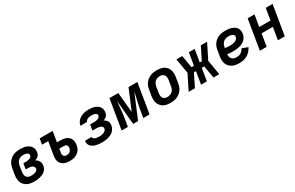

<svg xmlns="http://www.w3.org/2000/svg" viewBox="160 -1719 4480 2919"><g transform="rotate(-30 2400.0 -260.0)"><path d="M264 8Q231 8 199 2.5Q167 -3 140 -17Q113 -31 92.5 -54Q72 -77 61.5 -106Q51 -135 50.5 -167.5Q50 -200 55 -233L72 -333Q76 -360 86 -387Q96 -414 113 -437.5Q130 -461 153.5 -479Q177 -497 204 -508.5Q231 -520 258.5 -524Q286 -528 313 -528Q340 -528 367 -525Q394 -522 419 -514Q444 -506 465.5 -491.5Q487 -477 501.5 -456Q516 -435 521 -409Q526 -383 521 -355Q519 -340 512.5 -324.5Q506 -309 493.5 -297Q481 -285 465.5 -277Q450 -269 435 -263Q453 -254 467 -240.5Q481 -227 490.5 -210Q500 -193 502 -172Q504 -151 500 -130Q496 -106 484 -83.5Q472 -61 451.5 -44.5Q431 -28 407.5 -18Q384 -8 360 -2Q336 4 311.5 6Q287 8 264 8ZM264 -93Q275 -93 286.5 -93.5Q298 -94 310 -96Q322 -98 333.5 -101.5Q345 -105 355.5 -111Q366 -117 373.5 -127Q381 -137 383 -149Q386 -167 376 -182Q366 -197 350.5 -204.5Q335 -212 317 -214.5Q299 -217 280 -217H240L256 -316H296Q307 -316 317.5 -317Q328 -318 338.5 -319.5Q349 -321 360 -324.5Q371 -328 380.5 -334Q390 -340 397 -349.5Q404 -359 406 -369Q409 -386 399.5 -398.5Q390 -411 376 -417Q362 -423 345.5 -425Q329 -427 313 -427Q291 -427 269 -420Q247 -413 229.5 -397Q212 -381 202.5 -359.5Q193 -338 189 -317L173 -217Q170 -201 170 -185Q170 -169 173.5 -154.5Q177 -140 185 -128Q193 -116 205.5 -107.5Q218 -99 233 -96Q248 -93 264 -93Z M889 8Q862 8 836.5 4Q811 0 787.5 -11Q764 -22 746.5 -40Q729 -58 719.5 -81Q710 -104 709.5 -131Q709 -158 713 -184L752 -419H643L660 -520H888L857 -336H914Q940 -336 966 -332.5Q992 -329 1015.5 -319Q1039 -309 1057 -292.5Q1075 -276 1086 -254Q1097 -232 1098.5 -205.5Q1100 -179 1096 -153Q1092 -130 1084 -107Q1076 -84 1060.5 -64.5Q1045 -45 1024.5 -30.5Q1004 -16 982 -7.5Q960 1 936 4.5Q912 8 889 8ZM889 -93Q905 -93 921 -97.5Q937 -102 949 -112.5Q961 -123 968.5 -138Q976 -153 979 -168Q981 -182 978 -196Q975 -210 966 -219.5Q957 -229 943 -232.5Q929 -236 915 -236H841L830 -168Q827 -153 829 -138.5Q831 -124 839.5 -113Q848 -102 861.5 -97.5Q875 -93 889 -93Z M1455 8Q1429 8 1403.5 6Q1378 4 1353.5 -2Q1329 -8 1306.5 -18.5Q1284 -29 1266.5 -46Q1249 -63 1241 -87.5Q1233 -112 1238 -138L1239 -144H1356L1355 -143Q1354 -132 1360 -122.5Q1366 -113 1375.5 -107.5Q1385 -102 1396 -99Q1407 -96 1418 -94.5Q1429 -93 1440.5 -92Q1452 -91 1464 -91Q1476 -91 1488 -92Q1500 -93 1512.5 -96Q1525 -99 1537 -103.5Q1549 -108 1559.5 -115.5Q1570 -123 1577.5 -134.5Q1585 -146 1587 -158Q1589 -170 1584.5 -181Q1580 -192 1571.5 -199Q1563 -206 1551.5 -210Q1540 -214 1528.5 -216.5Q1517 -219 1504.5 -220Q1492 -221 1480 -221H1414L1431 -320H1497Q1508 -320 1518.5 -321Q1529 -322 1540 -324Q1551 -326 1561.5 -329.5Q1572 -333 1581.5 -339Q1591 -345 1598 -354.5Q1605 -364 1607 -375Q1609 -386 1605 -395Q1601 -404 1593.5 -410Q1586 -416 1576.5 -419.5Q1567 -423 1556.5 -425Q1546 -427 1536 -428Q1526 -429 1516 -429Q1500 -429 1484.5 -427Q1469 -425 1454 -419.5Q1439 -414 1425.5 -402.5Q1412 -391 1410 -376H1293V-379Q1297 -403 1309.5 -425.5Q1322 -448 1340.5 -466Q1359 -484 1381.5 -496.5Q1404 -509 1427.5 -516Q1451 -523 1475.5 -525.5Q1500 -528 1523 -528Q1550 -528 1575.5 -525Q1601 -522 1624.5 -514Q1648 -506 1669 -492.5Q1690 -479 1703.5 -459Q1717 -439 1722 -414Q1727 -389 1723 -362Q1720 -347 1713.5 -331Q1707 -315 1695 -303Q1683 -291 1668 -283Q1653 -275 1637 -269Q1655 -260 1669.5 -247.5Q1684 -235 1693 -218.5Q1702 -202 1704 -182Q1706 -162 1702 -142Q1698 -117 1685 -93Q1672 -69 1651.5 -51Q1631 -33 1606.5 -21.5Q1582 -10 1556.5 -3.5Q1531 3 1505.5 5.5Q1480 8 1455 8Z M1799 0 1885 -520H2040L2072 -168L2220 -520H2375L2289 0H2179L2196 -104Q2203 -144 2210.5 -184Q2218 -224 2227.5 -264Q2237 -304 2246.5 -344Q2256 -384 2265 -424L2087 0H2001L1963 -424Q1958 -384 1954.5 -344Q1951 -304 1947.5 -264Q1944 -224 1938.5 -184Q1933 -144 1926 -104L1909 0Z M2656 8Q2624 8 2592.5 2.5Q2561 -3 2535 -17.5Q2509 -32 2489.5 -55.5Q2470 -79 2460 -108Q2450 -137 2450 -169Q2450 -201 2455 -233L2472 -333Q2476 -360 2486 -387Q2496 -414 2514 -438Q2532 -462 2556 -480Q2580 -498 2607 -509Q2634 -520 2662 -524Q2690 -528 2717 -528Q2749 -528 2780.5 -522.5Q2812 -517 2838.5 -502.5Q2865 -488 2884.5 -464.5Q2904 -441 2913.5 -412Q2923 -383 2923.5 -351Q2924 -319 2918 -287L2902 -187Q2897 -160 2887 -133Q2877 -106 2859 -82Q2841 -58 2817 -40Q2793 -22 2766.5 -11Q2740 0 2711.5 4Q2683 8 2656 8ZM2656 -93Q2678 -93 2701 -99.5Q2724 -106 2742.5 -122Q2761 -138 2771 -159.5Q2781 -181 2784 -203L2801 -303Q2805 -326 2803.5 -349Q2802 -372 2791 -390.5Q2780 -409 2760 -418Q2740 -427 2717 -427Q2695 -427 2672 -420.5Q2649 -414 2631 -398Q2613 -382 2603 -360.5Q2593 -339 2589 -317L2573 -217Q2569 -194 2570 -171Q2571 -148 2582 -129.5Q2593 -111 2613 -102Q2633 -93 2656 -93Z M3513 0H3411L3374 -217H3331L3295 0H3193L3229 -217H3193L3085 0H2975L3105 -260L3061 -520H3163L3200 -303H3243L3279 -520H3381L3345 -303H3381L3392 -325L3489 -520H3599L3469 -260Z M3865 8Q3832 8 3800 2.5Q3768 -3 3741 -17Q3714 -31 3693 -54Q3672 -77 3661.5 -106Q3651 -135 3650.5 -167.5Q3650 -200 3655 -233L3672 -333Q3676 -360 3686 -387Q3696 -414 3714 -438Q3732 -462 3756 -480Q3780 -498 3807 -509Q3834 -520 3862 -524Q3890 -528 3917 -528Q3945 -528 3972.5 -525Q4000 -522 4025.5 -513.5Q4051 -505 4073.5 -491Q4096 -477 4111 -455.5Q4126 -434 4129.5 -406.5Q4133 -379 4129 -351Q4125 -325 4112 -299.5Q4099 -274 4077.5 -255.5Q4056 -237 4030.5 -225Q4005 -213 3978.5 -206.5Q3952 -200 3925.5 -197.5Q3899 -195 3873 -195Q3846 -195 3820 -196.5Q3794 -198 3769 -202Q3766 -179 3771.5 -157Q3777 -135 3792 -119.5Q3807 -104 3828.5 -97.5Q3850 -91 3874 -91Q3893 -91 3912 -95.5Q3931 -100 3948.5 -111Q3966 -122 3979.5 -138Q3993 -154 4001 -172L4103 -134Q4087 -101 4061.5 -72.5Q4036 -44 4003.5 -25.5Q3971 -7 3935.5 0.5Q3900 8 3865 8ZM3872 -294Q3886 -294 3900 -295Q3914 -296 3928 -299Q3942 -302 3955.5 -306.5Q3969 -311 3981.5 -319.5Q3994 -328 4002.5 -340Q4011 -352 4013 -366Q4015 -378 4012 -388.5Q4009 -399 4001 -406Q3993 -413 3983.5 -417.5Q3974 -422 3962.5 -424.5Q3951 -427 3940 -428Q3929 -429 3918 -429Q3895 -429 3871.5 -422Q3848 -415 3830 -399Q3812 -383 3801.5 -361Q3791 -339 3787 -317L3785 -301Q3806 -297 3828 -295.5Q3850 -294 3872 -294Z M4225 0 4311 -520H4431L4397 -317H4595L4629 -520H4749L4663 0H4543L4578 -216H4380L4345 0Z"/></g></svg>

Font: Iosevka Extended
Style: Bold Italic
Weight: 700
Width: 7
Italic angle: -9°
Monospace: yes
Designer: Belleve Invis
Foundry: Belleve Invis
Version: Version 32.5.0; ttfautohint (v1.8.4)